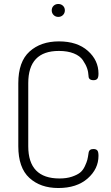

<svg xmlns="http://www.w3.org/2000/svg" viewBox="-20 -939 557 965"><path d="M425 -557Q424 -578 417.5 -596.5Q411 -615 396.5 -636.5Q382 -658 351 -670.5Q320 -683 276 -683Q122 -683 122 -521V-204Q122 -42 279 -42Q315 -42 341.5 -51Q368 -60 382.5 -71.5Q397 -83 406.5 -103.5Q416 -124 419 -136Q422 -148 425 -169Q427 -190 449 -190Q463 -190 469 -183Q475 -176 475 -156Q475 -90 420.5 -42Q366 6 273 6Q183 6 127.5 -45Q72 -96 72 -204V-521Q72 -629 128.5 -680Q185 -731 276 -731Q368 -731 421.5 -683.5Q475 -636 475 -569Q475 -550 469 -543Q463 -536 450 -536Q425 -536 425 -557ZM249.5 -910Q259 -919 273 -919Q287 -919 296.5 -910Q306 -901 306 -887Q306 -873 296.5 -863.5Q287 -854 273 -854Q259 -854 249.5 -863.5Q240 -873 240 -887Q240 -901 249.5 -910Z"/></svg>

Font: Dosis
Style: Light
Weight: 300
Designer: Edgar Tolentino, Pablo Impallari, Igino Marini
Foundry: Edgar Tolentino, Pablo Impallari, Igino Marini
Version: Version 1.007